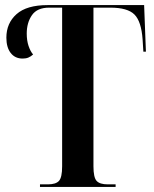

<svg xmlns="http://www.w3.org/2000/svg" viewBox="-20 -734 603 754"><path d="M137 0V-10H168Q199 -10 211.5 -23.5Q224 -37 224 -81V-704H173Q126 -704 105.5 -674.5Q85 -645 85 -602Q85 -575 92 -554Q99 -533 110 -520Q101 -512 91.5 -508Q82 -504 69 -504Q39 -504 22 -526Q5 -548 5 -586Q5 -643 45 -678.5Q85 -714 167 -714H546L553 -531H543L540 -579Q535 -650 508 -677Q481 -704 413 -704H347V-81Q347 -37 359.5 -23.5Q372 -10 403 -10H434V0Z"/></svg>

Font: Noto Serif Display Condensed SemiBold
Style: Regular
Weight: 600
Width: 3
Designer: Monotype Design Team
Foundry: Monotype Imaging Inc.
Version: Version 2.009